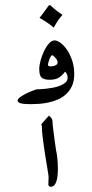

<svg xmlns="http://www.w3.org/2000/svg" viewBox="-20 -734 359 750"><path d="M205.1 -490.2Q205.1 -495.1 202.1 -500.2Q199.2 -505.4 195.3 -509.3Q191.4 -513.2 188.2 -515.9Q185.1 -518.6 184.1 -518.6Q182.1 -518.6 179.2 -514.4Q176.3 -510.3 173.8 -504.2Q171.4 -498 169.4 -491.5Q167.5 -484.9 167.5 -480Q167.5 -477.1 170.9 -475.8Q174.3 -474.6 178.7 -474.6Q187.5 -474.6 196.3 -478.5Q205.1 -482.4 205.1 -490.2ZM175.8 -714.4Q189.5 -701.2 201.7 -691.9Q213.9 -682.6 224.1 -676.3Q218.8 -669.9 214.8 -665Q210.9 -660.2 207.3 -655Q203.6 -649.9 199.7 -643.1Q195.8 -636.2 189.9 -626Q177.2 -637.2 163.6 -646.2Q149.9 -655.3 134.3 -664.1Q140.6 -671.9 146.5 -679.7Q152.3 -687.5 157.2 -694.1Q162.1 -700.7 165.5 -705.8Q168.9 -710.9 170.9 -713.4V-711.9ZM142.1 -249.5 170.9 -282.2Q183.6 -272.5 184.8 -262.9Q186 -253.4 186 -245.1Q187 -239.7 187.5 -233.2Q188 -226.6 189.5 -215.6Q190.9 -204.6 193.1 -188Q195.3 -171.4 199.2 -145.5Q201.7 -136.7 203.9 -116.5Q206.1 -96.2 206.1 -74.2Q206.1 -61 204.8 -48.6Q203.6 -36.1 200.4 -26.1Q197.3 -16.1 192.1 -10.3Q187 -4.4 178.7 -4.4Q173.8 -4.4 171.4 -7.1Q168.9 -9.8 168.9 -13.2Q168.9 -23.4 169.4 -29.8Q169.9 -36.1 169.9 -43Q169.9 -45.4 168 -57.6Q166 -69.8 163.1 -87.6Q160.2 -105.5 156.7 -127Q153.3 -148.4 150.4 -169.2Q147.5 -189.9 145.5 -208.5Q143.6 -227.1 143.6 -239.3Q143.6 -243.7 144 -244.1L142.1 -242.2ZM124 -385.3Q126 -385.3 135.5 -385.5Q145 -385.7 158.4 -387.2Q171.9 -388.7 186.8 -391.4Q201.7 -394 214.6 -399.2Q227.5 -404.3 235.8 -411.9Q244.1 -419.4 244.1 -430.2Q244.1 -439 241 -445.1Q237.8 -451.2 233.9 -454.1Q223.6 -439 210 -430.7Q196.3 -422.4 174.3 -422.4Q151.9 -422.4 142.6 -430.7Q133.3 -439 133.3 -464.4Q133.3 -479 138.7 -498.3Q144 -517.6 152.3 -534.9Q160.6 -552.2 171.4 -564.2Q182.1 -576.2 192.9 -576.2Q203.1 -576.2 216.6 -566.4Q230 -556.6 241.9 -539.1Q253.9 -521.5 262 -497.3Q270 -473.1 270 -444.3Q270 -418 261.5 -398.9Q252.9 -379.9 238.8 -366.7Q224.6 -353.5 206.8 -345.7Q189 -337.9 169.9 -333.7Q150.9 -329.6 132.8 -328.4Q114.7 -327.1 100.6 -327.1Q71.3 -327.1 60.1 -330.8Q48.8 -334.5 48.8 -340.8Q48.8 -347.2 58.3 -354.2Q67.9 -361.3 80.3 -367.7Q92.8 -374 105.2 -378.9Q117.7 -383.8 123.5 -385.3Z"/></svg>

Font: XB Niloofar
Style: Regular
Weight: 400
Designer: Behnam
Foundry: Irmug
Version: Version 7.201 2008